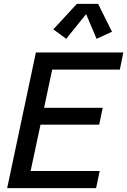

<svg xmlns="http://www.w3.org/2000/svg" viewBox="-20 -975 659 995"><path d="M17.1 0 166 -703.1H619.1L601.1 -614.3H250.5L208.5 -416.5H512.2L494.1 -329.1H189.9L138.7 -88.9H496.6L478 0ZM323.2 -773.9 256.3 -822.8 378.4 -955.1H488.3L560.5 -810.5L480.5 -773.9L426.3 -901.9Z"/></svg>

Font: Schibsted Grotesk Medium
Style: Italic
Weight: 500
Italic angle: -12°
Designer: Bakken & Baeck AS, Henrik Kongsvoll
Foundry: Schibsted ASA
Version: Version 1.100;gftools[0.9.25]